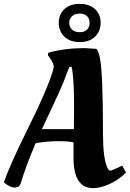

<svg xmlns="http://www.w3.org/2000/svg" viewBox="-47 -958 670 990"><path d="M60 -13C78 -73.7 103.7 -142.7 137 -220C179 -226.7 217.7 -230 253 -230C288.3 -230 314.7 -228 332 -224V-145C332 -40.3 365.7 12 433 12C459 12 487.5 4.8 518.5 -9.5C549.5 -23.8 577.7 -43.3 603 -68L583 -104L570 -98C542.7 -84.7 526.3 -78 521 -78C515.7 -78 510.3 -84.3 505 -97C491 -130.3 484 -187.7 484 -269C484 -479 478.7 -609.3 468 -660C464 -680.7 458.3 -696 451 -706L390 -710C321.3 -710 258.7 -702 202 -686L200 -673L208 -662C222.7 -641.3 230 -626 230 -616C230 -612 228.7 -604.7 226 -594C206.7 -529.3 164.7 -431.8 100 -301.5C35.3 -171.2 -7 -76.7 -27 -18C-6.3 0 12.2 9 28.5 9C44.8 9 55.3 1.7 60 -13ZM334 -292H169L204.5 -367.5L257.5 -481.5C273.8 -517.2 291.3 -560.7 310 -612C312.7 -613.3 316.7 -614 322 -614C330.7 -578 335 -509.3 335 -408ZM284.5 -769.5C303.5 -750.5 330 -741 364 -741C398 -741 424.5 -750.5 443.5 -769.5C462.5 -788.5 472 -812.2 472 -840.5C472 -868.8 462.5 -892.2 443.5 -910.5C424.5 -928.8 398 -938 364 -938C330 -938 303.5 -928.8 284.5 -910.5C265.5 -892.2 256 -868.8 256 -840.5C256 -812.2 265.5 -788.5 284.5 -769.5ZM310 -840C310 -854 314.8 -865.5 324.5 -874.5C334.2 -883.5 347.3 -888 364 -888C380.7 -888 393.3 -883.5 402 -874.5C410.7 -865.5 415 -854 415 -840C415 -826 410.7 -814.5 402 -805.5C393.3 -796.5 380.7 -792 364 -792C347.3 -792 334.2 -796.5 324.5 -805.5C314.8 -814.5 310 -826 310 -840Z"/></svg>

Font: Oleo Script
Style: Regular
Weight: 400
Designer: Soytutype
Foundry: Soytutype
Version: Version 1.002